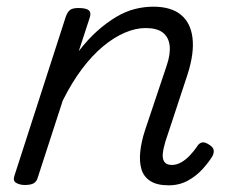

<svg xmlns="http://www.w3.org/2000/svg" viewBox="-20 -539 686 575"><path d="M485 16Q450 16 430 3Q410 -10 403.5 -32.5Q397 -55 400 -84.5Q403 -114 414 -148L479 -342Q491 -377 488 -402.5Q485 -428 467.5 -441.5Q450 -455 416 -455Q386 -455 353.5 -441Q321 -427 288.5 -400Q256 -373 225.5 -332.5Q195 -292 168 -238L93 -7Q90 4 81.5 9.5Q73 15 54 15Q40 15 29 9Q18 3 23 -12L177 -489Q183 -505 191 -510Q199 -515 215 -515Q239 -515 246.5 -507.5Q254 -500 248 -484L216 -386Q243 -421 271 -446Q299 -471 327.5 -488Q356 -505 384 -512Q412 -519 439 -519Q492 -519 521.5 -495Q551 -471 556.5 -425.5Q562 -380 542 -317L475 -114Q469 -94 467.5 -78.5Q466 -63 472.5 -54Q479 -45 495 -45Q509 -45 523 -53Q537 -61 549.5 -74.5Q562 -88 570 -100Q575 -109 583.5 -112Q592 -115 606 -106Q619 -98 620 -89Q621 -80 616 -71Q605 -53 586.5 -32.5Q568 -12 542.5 2Q517 16 485 16Z"/></svg>

Font: Playwrite DK Loopet Light
Style: Regular
Weight: 300
Version: Version 1.003